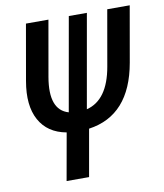

<svg xmlns="http://www.w3.org/2000/svg" viewBox="-83 -586 752 879"><g transform="rotate(-10 293.0 -147.0)"><path d="M155.3 224.6 194.3 5.4Q107.4 -10.3 69.8 -78.9Q32.2 -147.5 51.8 -258.8L97.2 -517.6H201.7L156.2 -258.8Q130.4 -108.9 219.7 -83.5L296.4 -517.6H380.4L303.7 -83Q403.3 -107.9 429.7 -258.8L475.1 -517.6H579.6L534.2 -258.8Q492.2 -21 298.3 6.3L259.8 224.6Z"/></g></svg>

Font: Cascadia Mono
Style: Italic
Weight: 400
Italic angle: -10°
Monospace: yes
Designer: Aaron Bell
Foundry: Saja Typeworks
Version: Version 2404.023; ttfautohint (v1.8.4)